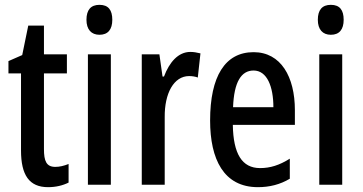

<svg xmlns="http://www.w3.org/2000/svg" viewBox="-20 -858 1501 795"><path d="M209 -167C172 -167 162 -191 162 -241V-554H257V-633H162V-752H97L72 -630L15 -605V-554H67V-235C67 -133 101 -83 179 -83C211 -83 240 -90 264 -102V-179C244 -171 226 -167 209 -167Z M392 -838C356 -838 338 -817 338 -776C338 -736 358 -714 392 -714C427 -714 445 -736 445 -776C445 -816 429 -838 392 -838ZM439 -633H344V-93H439Z M768 -643C718 -643 681 -600 659 -541H653L640 -633H567V-93H662V-373C661 -472 700 -543 763 -543C775 -543 789 -541 799 -537L810 -637C794 -641 781 -643 768 -643Z M1030 -642C912 -642 850 -542 850 -359C850 -199 906 -83 1048 -83C1096 -83 1140 -94 1180 -118V-201C1137 -174 1099 -162 1057 -162C982 -162 946 -221 944 -341H1201V-402C1201 -540 1143 -642 1030 -642ZM1030 -566C1086 -566 1112 -499 1112 -414H945C949 -519 979 -566 1030 -566Z M1350 -838C1314 -838 1296 -817 1296 -776C1296 -736 1316 -714 1350 -714C1385 -714 1403 -736 1403 -776C1403 -816 1387 -838 1350 -838ZM1397 -633H1302V-93H1397Z"/></svg>

Font: Noto Sans Kannada UI ExtraCondensed Medium
Style: Regular
Weight: 500
Width: 2
Designer: Jelle Bosma - Monotype Design Team
Foundry: Monotype Imaging Inc.
Version: Version 2.005